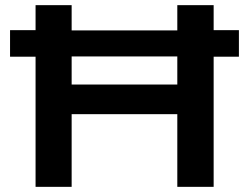

<svg xmlns="http://www.w3.org/2000/svg" viewBox="-20 -725 966 745"><path d="M118 0V-505H19V-608H118V-705H258V-607H668V-705H809V-608H907V-505H809V0H668V-282H258V0ZM258 -397H668V-506H258Z"/></svg>

Font: Nunito Sans 10pt SemiExpanded
Style: Bold
Weight: 700
Width: 6
Designer: Vernon Adams
Foundry: Vernon Adams
Version: Version 3.101;gftools[0.9.27]